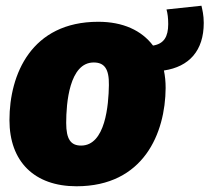

<svg xmlns="http://www.w3.org/2000/svg" viewBox="-20 -630 731 670"><path d="M691 -550C691 -578 686 -596 683 -610L561 -597C565 -583 567 -567 567 -546C567 -502 552 -477 514 -471C474 -524 409 -554 323 -554C89 -554 13 -370 13 -211C13 -66 100 20 247 20C481 20 557 -165 558 -323C558 -345 556 -365 552 -384C640 -397 691 -453 691 -550ZM360 -333C359 -264 348 -122 263 -122C227 -122 211 -144 211 -201C211 -270 222 -412 307 -412C344 -412 361 -390 360 -333Z"/></svg>

Font: Fira Sans Heavy
Style: Italic
Weight: 900
Italic angle: -8°
Designer: bBox Type GmbH & Carrois Corporate GbR & Edenspiekermann AG
Foundry: bBox Type GmbH & Carrois Corporate GbR & Edenspiekermann AG
Version: Version 4.301;PS 004.301;hotconv 1.0.88;makeotf.lib2.5.64775